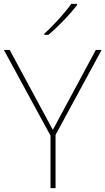

<svg xmlns="http://www.w3.org/2000/svg" viewBox="-20 -972 545 992"><path d="M378 -945V-952H348C319 -909 254 -838 209 -798V-792H230C283 -836 343 -900 378 -945ZM253 -301 30 -714H0L241 -271V0H267V-275L505 -714H475Z"/></svg>

Font: Noto Sans Meetei Mayek Thin
Style: Regular
Weight: 100
Designer: Monotype Design Team and Neelakash Kshetrimayum
Foundry: Monotype Imaging Inc.
Version: Version 2.002